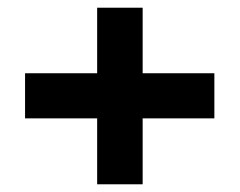

<svg xmlns="http://www.w3.org/2000/svg" viewBox="-20 -538 622 498"><path d="M232 -60V-518H350V-60ZM45 -231V-348H536V-231Z"/></svg>

Font: DM Sans 9pt 36pt ExtraBold
Style: Regular
Weight: 800
Version: Version 4.004;gftools[0.9.30]